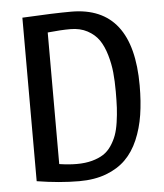

<svg xmlns="http://www.w3.org/2000/svg" viewBox="-50 -708 651 763"><g transform="rotate(-5 275.5 -327.0)"><path d="M66.9 -657.2Q193.4 -664.1 262.2 -664.1Q507.8 -664.1 507.8 -348.1Q507.8 -283.7 499.5 -231Q491.2 -178.2 471.7 -132.6Q452.1 -86.9 421.1 -56.2Q390.1 -25.4 343.5 -7.8Q296.9 9.8 235.8 9.8Q157.2 9.8 66.9 -4.9ZM231.9 -59.1Q266.1 -59.1 293 -66.4Q319.8 -73.7 338.4 -85.7Q356.9 -97.7 370.4 -117.7Q383.8 -137.7 391.6 -158.9Q399.4 -180.2 403.8 -210.2Q408.2 -240.2 409.7 -267.6Q411.1 -294.9 411.1 -332Q411.1 -374 407.7 -408.7Q404.3 -443.4 393.8 -479.2Q383.3 -515.1 366.5 -539.6Q349.6 -564 320.6 -579.6Q291.5 -595.2 252.9 -595.2Q214.8 -595.2 162.1 -589.8V-64.9Q199.2 -59.1 231.9 -59.1Z"/></g></svg>

Font: Sansita Light
Style: Regular
Weight: 300
Designer: Pablo Cosgaya
Foundry: Omnibus-Type
Version: Version 1.006;hotconv 1.0.109;makeotfexe 2.5.65596